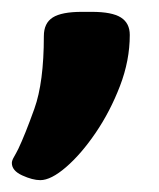

<svg xmlns="http://www.w3.org/2000/svg" viewBox="-30 -179 268 324"><path d="M38 125Q25 125 7.5 117Q-10 109 -10 96Q-10 92 -6.5 86Q-3 80 1 72Q12 49 28 4.5Q44 -40 44 -118Q44 -140 59 -149.5Q74 -159 108 -159H125Q159 -159 174 -149.5Q189 -140 189 -120Q189 -77 172.5 -34Q156 9 131.5 45Q107 81 81.5 103Q56 125 38 125Z"/></svg>

Font: Asap Semi Expanded ExtraBold
Style: Regular
Weight: 800
Width: 6
Designer: Pablo Cosgaya
Foundry: Omnibus-Type
Version: Version 3.001; ttfautohint (v1.8.4.7-5d5b)